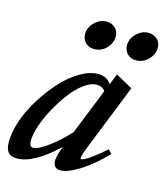

<svg xmlns="http://www.w3.org/2000/svg" viewBox="-112 -793 771 890"><g transform="rotate(15 273.0 -348.0)"><path d="M466.3 -571.3Q440.9 -571.3 424.8 -587.4Q408.7 -603.5 408.7 -628.4Q408.7 -660.2 434.1 -684.8Q459.5 -709.5 490.7 -709.5Q516.6 -709.5 533.2 -693.6Q549.8 -677.7 549.8 -653.3Q549.8 -621.6 525.1 -596.4Q500.5 -571.3 466.3 -571.3ZM265.6 -571.3Q240.2 -571.3 223.9 -587.4Q207.5 -603.5 207.5 -628.4Q207.5 -660.2 232.9 -684.8Q258.3 -709.5 289.6 -709.5Q315.4 -709.5 331.8 -693.6Q348.1 -677.7 348.1 -653.3Q348.1 -621.6 324 -596.4Q299.8 -571.3 265.6 -571.3ZM49.8 11.2Q22 11.2 8.8 -4.4Q-4.4 -20 -4.4 -54.7Q-4.4 -101.1 15.1 -158Q34.7 -214.8 68.4 -268.1Q102.1 -321.3 142.3 -366Q182.6 -410.6 228.8 -437.7Q274.9 -464.8 314.9 -464.8Q357.4 -464.8 377.9 -432.6L398.9 -485.4L480 -440.4L361.3 -142.6Q336.4 -81.5 336.4 -66.9Q336.4 -62.5 338.9 -62.5Q345.2 -62.5 357.7 -68.6Q370.1 -74.7 395.3 -93.3Q420.4 -111.8 452.1 -140.6L469.2 -122.1Q407.2 -58.1 350.8 -22.9Q294.4 12.2 261.2 12.2Q225.1 12.2 225.1 -25.4Q225.1 -46.9 243.2 -95.7Q131.8 11.2 49.8 11.2ZM92.8 -86.4Q92.8 -56.2 111.3 -56.2Q133.8 -56.2 179.7 -89.4Q225.6 -122.6 273.9 -174.3L362.3 -395Q348.1 -415 321.3 -415Q293 -415 259.8 -390.4Q226.6 -365.7 198 -327.1Q169.4 -288.6 145.3 -244.6Q121.1 -200.7 106.9 -158Q92.8 -115.2 92.8 -86.4Z"/></g></svg>

Font: Elstob 6pt SemiBold
Style: Italic
Weight: 600
Italic angle: -20°
Designer: Peter S. Baker
Version: Version 1.015